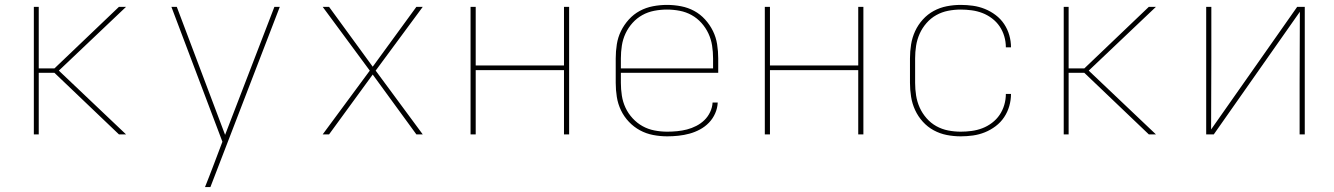

<svg xmlns="http://www.w3.org/2000/svg" viewBox="-20 -548 5440 783"><path d="M465 0 202 -251H138V0H118V-520H138V-269H202L465 -520H494L220 -260L494 0Z M816 215Q824 195 832 174.5Q840 154 848 133L887 30L679 -520H701L898 2L1099 -520H1121L838 215Z M1296 0 1488 -260 1296 -520H1322L1500 -276L1678 -520H1704L1512 -260L1704 0H1678L1500 -244L1322 0Z M1899 0V-520H1920V-281H2280V-520H2301V0H2280V-262H1920V0Z M2701 8Q2672 8 2643.5 2.5Q2615 -3 2590 -16.5Q2565 -30 2545 -51Q2525 -72 2512.5 -98Q2500 -124 2495.5 -152.5Q2491 -181 2491 -210V-310Q2491 -339 2495.5 -367.5Q2500 -396 2512.5 -421.5Q2525 -447 2544.5 -468.5Q2564 -490 2589 -503.5Q2614 -517 2642.5 -522.5Q2671 -528 2700 -528Q2729 -528 2757.5 -522.5Q2786 -517 2811 -503.5Q2836 -490 2855.5 -468.5Q2875 -447 2887.5 -421.5Q2900 -396 2904.5 -367.5Q2909 -339 2909 -310V-251H2512V-210Q2512 -184 2516 -158Q2520 -132 2531 -108.5Q2542 -85 2560 -65.5Q2578 -46 2600.5 -33.5Q2623 -21 2649 -16Q2675 -11 2701 -11Q2721 -11 2741.5 -13Q2762 -15 2781.5 -20Q2801 -25 2819.5 -34.5Q2838 -44 2852.5 -58Q2867 -72 2876 -91Q2885 -110 2886 -130H2907Q2906 -107 2896.5 -85.5Q2887 -64 2871 -47.5Q2855 -31 2834.5 -20Q2814 -9 2792 -3Q2770 3 2747 5.5Q2724 8 2701 8ZM2888 -269V-310Q2888 -336 2884 -362Q2880 -388 2869 -411.5Q2858 -435 2840.5 -454.5Q2823 -474 2800.5 -486.5Q2778 -499 2752 -504Q2726 -509 2700 -509Q2674 -509 2648 -504Q2622 -499 2599.5 -486.5Q2577 -474 2559.5 -454.5Q2542 -435 2531 -411.5Q2520 -388 2516 -362Q2512 -336 2512 -310V-269Z M3099 0V-520H3120V-281H3480V-520H3501V0H3480V-262H3120V0Z M3898 8Q3869 8 3841 2.5Q3813 -3 3788 -16.5Q3763 -30 3743.5 -51.5Q3724 -73 3712 -99Q3700 -125 3695.5 -153.5Q3691 -182 3691 -210V-310Q3691 -338 3695.5 -366.5Q3700 -395 3712 -421Q3724 -447 3743.5 -468.5Q3763 -490 3788 -503.5Q3813 -517 3841 -522.5Q3869 -528 3898 -528Q3923 -528 3948 -524.5Q3973 -521 3996.5 -511.5Q4020 -502 4040.5 -486.5Q4061 -471 4075 -450Q4089 -429 4096 -404.5Q4103 -380 4103 -355H4082Q4082 -378 4075.5 -400Q4069 -422 4056.5 -440.5Q4044 -459 4025.5 -473Q4007 -487 3986 -495Q3965 -503 3942.5 -506Q3920 -509 3898 -509Q3872 -509 3846.5 -504Q3821 -499 3798.5 -486.5Q3776 -474 3758.5 -454Q3741 -434 3730.5 -410.5Q3720 -387 3716 -361.5Q3712 -336 3712 -310V-210Q3712 -184 3716 -158.5Q3720 -133 3730.5 -109.5Q3741 -86 3758.5 -66Q3776 -46 3798.5 -33.5Q3821 -21 3846.5 -16Q3872 -11 3898 -11Q3920 -11 3942.5 -14Q3965 -17 3986 -25Q4007 -33 4025.5 -47Q4044 -61 4056.5 -79.5Q4069 -98 4075.5 -120Q4082 -142 4082 -165H4103Q4103 -140 4096 -115.5Q4089 -91 4075 -70Q4061 -49 4040.5 -33.5Q4020 -18 3996.5 -8.5Q3973 1 3948 4.5Q3923 8 3898 8Z M4665 0 4402 -251H4338V0H4318V-520H4338V-269H4402L4665 -520H4694L4420 -260L4694 0Z M4899 0V-520H4920V-312Q4920 -239 4919.5 -166Q4919 -93 4919 -20L5270 -520H5301V0H5280V-208Q5280 -281 5280.5 -354Q5281 -427 5281 -500L4930 0Z"/></svg>

Font: Iosevka Thin Extended
Style: Regular
Weight: 100
Width: 7
Monospace: yes
Designer: Belleve Invis
Foundry: Belleve Invis
Version: Version 32.5.0; ttfautohint (v1.8.4)